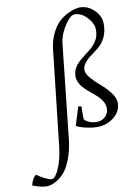

<svg xmlns="http://www.w3.org/2000/svg" viewBox="-308 -934 989 1392"><g transform="rotate(-10 186.5 -238.0)"><path d="M532 -128Q532 -65 479.5 -22.5Q427 20 353 20Q317 20 270.5 9Q224 -2 203 -15L245 -151Q260 -151 269 -144Q267 -128 267 -94Q267 -60 268 -52Q276 -40 301 -28.5Q326 -17 361 -17Q396 -17 421.5 -41.5Q447 -66 447 -99.5Q447 -133 428 -160.5Q409 -188 382 -210.5Q355 -233 328 -256Q263 -313 263 -369Q263 -437 336 -492Q366 -516 396 -539.5Q426 -563 447 -596Q468 -629 468 -675.5Q468 -722 426 -767.5Q384 -813 335 -813Q302 -813 260.5 -748.5Q219 -684 212 -623L137 69Q128 150 104.5 211.5Q81 273 55.5 303.5Q30 334 0 353Q-43 380 -81 380Q-119 380 -183 356Q-173 307 -143 283Q-113 305 -82 320Q-51 335 -35 335Q-9 335 19.5 270Q48 205 59 107L137 -591Q145 -658 171.5 -710Q198 -762 228.5 -788.5Q259 -815 294 -832Q347 -856 381 -856Q439 -856 485 -811Q531 -766 531 -708.5Q531 -651 511 -610.5Q491 -570 462 -546Q433 -522 404 -501Q375 -480 355 -455Q335 -430 335 -402.5Q335 -375 366 -340Q397 -305 433.5 -274.5Q470 -244 501 -203.5Q532 -163 532 -128Z"/></g></svg>

Font: Rosarivo
Style: Italic
Weight: 400
Version: Version 1.003